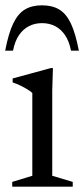

<svg xmlns="http://www.w3.org/2000/svg" viewBox="-20 -702 317 722"><path d="M179 -446 176.5 -363.5V-41L253.5 -18V0H26V-18L101.5 -41V-352.5Q96 -358 84.2 -365.2Q72.5 -372.5 57.8 -379.8Q43 -387 27.5 -392V-407L171 -446ZM138 -615Q111 -615 89 -603.8Q67 -592.5 51.5 -570Q36 -547.5 29 -511.5H-0.5Q12 -577 29.8 -613.8Q47.5 -650.5 73.5 -666.2Q99.5 -682 138 -682Q176.5 -682 202.8 -666.2Q229 -650.5 246.5 -613.8Q264 -577 276.5 -511.5H247Q240 -547.5 224.5 -570Q209 -592.5 187.2 -603.8Q165.5 -615 138 -615Z"/></svg>

Font: Newsreader 24pt
Style: Regular
Weight: 400
Designer: Hugues Gentile
Foundry: Production Type
Version: Version 1.003